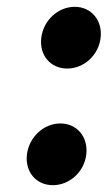

<svg xmlns="http://www.w3.org/2000/svg" viewBox="-20 -519 316 563"><path d="M101 -408C95 -357 128 -318 177 -318C226 -318 269 -357 275 -408C281 -459 248 -499 199 -499C150 -499 107 -459 101 -408ZM59 -66C53 -15 86 24 135 24C184 24 227 -15 233 -66C239 -117 206 -157 157 -157C108 -157 65 -117 59 -66Z"/></svg>

Font: Falling Sky
Style: BdObl
Weight: 700
Designer: Paul D. Hunt
Foundry: Adobe Systems Incorporated
Version: Version 1.02